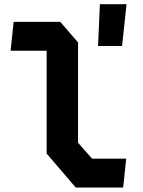

<svg xmlns="http://www.w3.org/2000/svg" viewBox="-20 -866 660 887"><path d="M330 0.5H549L563 -133H405.5L340.5 -206.5V-670L258.5 -765H43L29 -631.5H195.5V-156.5ZM433 -653.5H544L564.5 -846.5H441.5Z"/></svg>

Font: Monaspace Krypton
Style: Bold
Weight: 700
Designer: Riley Cran & the Lettermatic Team
Foundry: Lettermatic
Version: Version 1.200 (Monaspace Krypton)